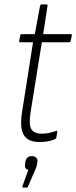

<svg xmlns="http://www.w3.org/2000/svg" viewBox="-20 -637 346 872"><path d="M160 8Q107 8 88 -24Q69 -56 80 -127L130 -445H73Q66 -445 67 -451L72 -476Q73 -482 78 -482H138L162 -611Q165 -617 169 -617H191Q197 -617 196 -611L176 -482H301Q308 -482 306 -475L301 -451Q300 -445 294 -445H170L119 -128Q110 -72 122 -51Q134 -30 170 -30Q188 -30 204 -33.5Q220 -37 234 -42Q241 -45 240 -38L236 -12Q235 -7 230 -5Q215 2 196.5 5Q178 8 160 8ZM86 215Q80 215 82 208L109 134Q100 133 96 126.5Q92 120 94 108L95 98Q100 72 124 72Q137 72 144.5 79Q152 86 150 100L148 109Q147 117 144 124.5Q141 132 137 141L108 208Q106 215 101 215Z"/></svg>

Font: Sofia Sans Condensed ExtraLight
Style: Italic
Weight: 250
Italic angle: -9°
Version: Version 4.100